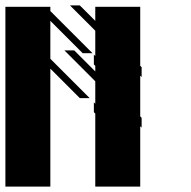

<svg xmlns="http://www.w3.org/2000/svg" viewBox="-20 -692 707 712"><path d="M333.3 -666.7H500V-447.9L505.2 -442.7V-406.2L500 -411.5V-260.4L505.2 -255.2V-218.8L500 -224V0H333.3V-270.8L328.1 -276V-312.5L333.3 -307.3V-390.6L218.8 -505.2H255.2L333.3 -427.1V-447.9L328.1 -453.1V-489.6L333.3 -484.4V-578.1L239.6 -671.9H276L333.3 -614.6ZM0 -666.7H166.7V-651L322.9 -494.8H286.5L166.7 -614.6V-474L312.5 -328.1H276L166.7 -437.5V0H0Z"/></svg>

Font: 0xA000-Monochrome
Style: Monochrome
Weight: 400
Version: Version 0.1